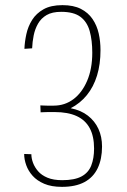

<svg xmlns="http://www.w3.org/2000/svg" viewBox="-20 -717 494 747"><path d="M221 10Q180 10 152 -2Q124 -14 107 -33Q90 -52 82 -74.5Q74 -97 74 -118L102 -117Q102 -101 108.5 -83.5Q115 -66 128.5 -50.5Q142 -35 165 -25.5Q188 -16 222 -16Q270 -16 297 -30.5Q324 -45 335 -73Q346 -101 346 -139Q346 -187 329 -218.5Q312 -250 278 -265.5Q244 -281 193 -281Q190 -281 182.5 -281Q175 -281 166.5 -281Q158 -281 150 -280.5Q142 -280 138 -280L137 -307Q140 -307 147 -306.5Q154 -306 162.5 -306Q171 -306 178 -306Q185 -306 189 -306Q232 -306 265.5 -331Q299 -356 319 -402.5Q339 -449 339 -512Q339 -560 329 -596Q319 -632 293 -651.5Q267 -671 218 -671Q183 -671 161.5 -658.5Q140 -646 128 -625Q116 -604 111 -579Q106 -554 105 -529L75 -527Q76 -554 82.5 -584Q89 -614 105 -639.5Q121 -665 149.5 -681Q178 -697 223 -697Q266 -697 294.5 -682.5Q323 -668 340 -643Q357 -618 364 -587Q371 -556 371 -522Q371 -467 357.5 -423Q344 -379 318 -347Q292 -315 255 -296Q295 -288 322 -267Q349 -246 363 -215.5Q377 -185 377 -147Q377 -98 360 -62.5Q343 -27 308.5 -8.5Q274 10 221 10Z"/></svg>

Font: Truculenta Thin
Style: Regular
Weight: 250
Version: Version 1.002